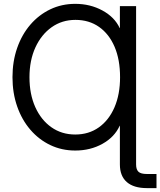

<svg xmlns="http://www.w3.org/2000/svg" viewBox="-20 -759 821 983"><path d="M676.8 -727.5V83Q676.8 108.9 689 120.4Q701.2 131.8 732.4 131.8H781.2V204.1H732.4Q664.6 204.1 629.2 173.1Q593.8 142.1 593.8 83V-115.2H592.8Q566.4 -57.1 504.6 -22.7Q442.9 11.7 365.2 11.7Q295.9 11.7 237.3 -16.4Q178.7 -44.4 135.3 -95Q91.8 -145.5 67.9 -214.1Q43.9 -282.7 43.9 -363.8Q43.9 -444.8 67.9 -513.4Q91.8 -582 135.3 -632.6Q178.7 -683.1 237.3 -711.2Q295.9 -739.3 365.2 -739.3Q441.9 -739.3 504.4 -705.3Q566.9 -671.4 592.8 -615.2H593.8V-727.5ZM365.2 -70.3Q434.6 -70.3 486.1 -106.9Q537.6 -143.6 566.2 -209.7Q594.7 -275.9 594.7 -363.8Q594.7 -453.6 566.7 -519.3Q538.6 -585 487.3 -621.1Q436 -657.2 366.2 -657.2Q297.4 -657.2 244.4 -619.6Q191.4 -582 161.1 -515.9Q130.9 -449.7 130.9 -363.8Q130.9 -276.9 160.6 -210.7Q190.4 -144.5 243.2 -107.4Q295.9 -70.3 365.2 -70.3Z"/></svg>

Font: Inter Display
Style: Regular
Weight: 400
Designer: Rasmus Andersson
Foundry: rsms
Version: Version 4.001;git-9221beed3